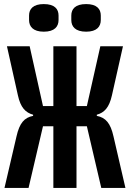

<svg xmlns="http://www.w3.org/2000/svg" viewBox="-20 -926 640 946"><path d="M242.9 0H356.9V-304H408L479 0H598L539.1 -254.3C524.5 -319.6 500.4 -346.6 457 -355.1V-360.8C494.3 -371.1 518.1 -396 531.6 -456.7L585.9 -698.2H474.4L408 -403.4H356.9V-698.2H242.9V-403.4H191.8L126.1 -698.2H14.2L68.2 -456.3C81.3 -396 105.8 -371.1 143.1 -360.8V-355.1C99.8 -346.6 76.3 -320 61.4 -254.3L2.1 0H120.7L191.8 -304H242.9ZM123.2 -827.4C123.2 -795.5 142.8 -769.9 195.7 -769.9C249.3 -769.9 268.5 -795.5 268.5 -827.4V-849.4C268.5 -881.4 249.3 -905.9 195.7 -905.9C142.8 -905.9 123.2 -881.4 123.2 -849.4ZM331.3 -827.4C331.3 -795.5 350.9 -769.9 404.5 -769.9C457.4 -769.9 476.6 -795.5 476.6 -827.4V-849.4C476.6 -881.4 457.4 -905.9 404.5 -905.9C350.9 -905.9 331.3 -881.4 331.3 -849.4Z"/></svg>

Font: Margiela Mono SemiBold
Style: Regular
Weight: 600
Designer: Mike Abbink, Paul van der Laan, Pieter van Rosmalen
Foundry: Bold Monday
Version: Version 2.003 2021